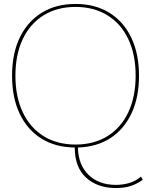

<svg xmlns="http://www.w3.org/2000/svg" viewBox="-20 -735 764 971"><path d="M567 216Q473 216 415.5 163.5Q358 111 358 11Q260 10 189 -34.5Q118 -79 79.5 -160Q41 -241 41 -352Q41 -464 80 -545Q119 -626 191 -670.5Q263 -715 362 -715Q461 -715 533 -670.5Q605 -626 644 -544.5Q683 -463 683 -352Q683 -243 645.5 -162.5Q608 -82 539 -37Q470 8 374 11Q376 99 428 149.5Q480 200 567 200Q602 200 635 190Q668 180 693 158L702 174Q677 193 644 204.5Q611 216 567 216ZM362 -700Q269 -700 200.5 -657.5Q132 -615 95 -537Q58 -459 58 -352Q58 -246 95 -167.5Q132 -89 200.5 -46.5Q269 -4 362 -4Q455 -4 523.5 -46.5Q592 -89 629 -167.5Q666 -246 666 -352Q666 -459 629 -537Q592 -615 523.5 -657.5Q455 -700 362 -700Z"/></svg>

Font: Prodigy Sans Thin
Style: Regular
Weight: 100
Designer: Wei Huang
Foundry: Wei Huang
Version: Version 1.003; ttfautohint (v1.8.3)